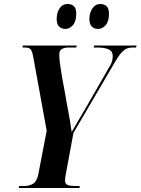

<svg xmlns="http://www.w3.org/2000/svg" viewBox="-20 -942 704 962"><path d="M74 0 76 -10H101Q127 -10 146 -21.5Q165 -33 172 -69L214 -287L147 -654Q142 -684 134 -694Q126 -704 104 -704H93L94 -714H364L362 -704H324Q304 -704 290.5 -696.5Q277 -689 277 -671Q277 -652 279.5 -631Q282 -610 290 -560L307 -469Q313 -431 322 -385Q331 -339 339 -281Q356 -310 374 -340.5Q392 -371 413 -407L528 -607Q539 -624 542 -638.5Q545 -653 545 -660Q545 -685 524.5 -694.5Q504 -704 466 -704H449L452 -714H664L662 -704H644Q629 -704 616 -699Q603 -694 588 -677.5Q573 -661 553 -626L348 -276L310 -71Q306 -51 306 -38Q306 -20 319.5 -15Q333 -10 358 -10H380L378 0ZM472 -797Q452 -797 440 -809Q428 -821 428 -847Q428 -878 443 -900Q458 -922 483 -922Q503 -922 514.5 -910.5Q526 -899 526 -873Q526 -834 509 -815.5Q492 -797 472 -797ZM308 -797Q288 -797 276 -809Q264 -821 264 -847Q264 -878 278.5 -900Q293 -922 319 -922Q339 -922 350.5 -911Q362 -900 362 -874Q362 -834 345 -815.5Q328 -797 308 -797Z"/></svg>

Font: Noto Serif Display ExtraCondensed
Style: Bold Italic
Weight: 700
Width: 2
Italic angle: -12°
Designer: Monotype Design Team
Foundry: Monotype Imaging Inc.
Version: Version 2.009